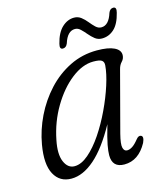

<svg xmlns="http://www.w3.org/2000/svg" viewBox="-93 -650 617 729"><g transform="rotate(-15 215.5 -286.0)"><path d="M321.5 -109Q311.5 -70 315.2 -55.5Q319 -41 330.5 -41Q340.5 -41 351.2 -47.8Q362 -54.5 376.5 -72.5Q386 -84.5 395 -81Q407 -76.5 396 -52.5Q363 8 307 8Q259.5 8 259.5 -40.5Q259.5 -55.5 264 -80.2Q268.5 -105 283.5 -156.5Q237.5 -73 191 -32.5Q144.5 8 99 8Q53 8 31.8 -31.5Q10.5 -71 23.5 -146Q33 -201 58.2 -253Q83.5 -305 122 -346.8Q160.5 -388.5 210 -413Q259.5 -437.5 317 -437.5Q361.5 -437.5 384.8 -426.2Q408 -415 407.5 -395Q407 -381 397.5 -371.2Q388 -361.5 384 -345.5ZM81 -148.5Q70 -95 83 -64.8Q96 -34.5 122.5 -34.5Q149 -34.5 177.5 -59Q206 -83.5 232.8 -123.2Q259.5 -163 281.2 -209Q303 -255 317 -298.8Q331 -342.5 333.5 -374.5Q334.5 -388 326.2 -394Q318 -400 293 -400Q250.5 -400 206.5 -365.8Q162.5 -331.5 128.5 -274.2Q94.5 -217 81 -148.5ZM348.5 -476Q333 -476 321.2 -485.2Q309.5 -494.5 299.2 -506.8Q289 -519 279.2 -528.2Q269.5 -537.5 258 -537.5Q228 -537.5 214 -492.5Q208 -477.5 195 -477.5Q181 -477.5 186.5 -498.5Q196.5 -539.5 218 -559.8Q239.5 -580 265.5 -580Q281 -580 293 -570.8Q305 -561.5 315 -549Q325 -536.5 335 -527Q345 -517.5 357 -517.5Q386.5 -517.5 400.5 -563Q406.5 -578 419 -578Q433.5 -578 427.5 -556Q417 -513.5 396.2 -494.8Q375.5 -476 348.5 -476Z"/></g></svg>

Font: Fraunces 144pt SuperSoft Light
Style: Italic
Weight: 300
Italic angle: -16°
Version: Version 1.000;[b76b70a41]